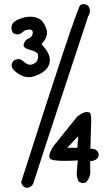

<svg xmlns="http://www.w3.org/2000/svg" viewBox="-20 -830 540 943"><path d="M113 93Q89 89 84 64Q350 -769 374 -805Q383 -810 391 -810Q403 -810 413 -801Q422 -789 422 -776Q422 -764 413 -750Q152 40 145.5 64.5Q139 89 113 93ZM121 -451Q87 -451 54 -480Q37 -494 37 -509Q37 -519 46 -530Q58 -540 70 -540Q83 -540 98 -526Q113 -512 129 -512Q137 -512 146 -517Q167 -528 167 -550Q167 -551 166.5 -562.5Q166 -574 125 -586Q96 -593 96 -609Q96 -621 112 -637Q141 -647 141 -670Q141 -685 125 -685Q106 -685 92 -673Q78 -661 65 -661Q54 -661 43 -669Q36 -683 36 -694Q36 -721 73 -736Q100 -747 128 -748Q156 -748 176 -735.5Q196 -723 208 -687Q211 -678 211 -669Q211 -642 184 -613Q225 -569 225 -536Q225 -482 150 -456Q136 -451 121 -451ZM388 69Q377 69 366 61Q357 43 357 23Q357 12 362 -42Q325 -40 298 -40Q252 -40 234 -46Q222 -50 222 -63Q222 -80 244 -114L359 -257Q388 -280 406 -280Q408 -280 418 -278Q428 -276 428 -238L424 -100Q462 -100 465 -69Q462 -42 423 -38V-2L424 11Q424 42 403 65Q395 69 388 69ZM360 -104 364 -161 310 -104Z"/></svg>

Font: Xiaolai SC
Style: Regular
Weight: 400
Designer: Nozomi Seto 瀬戸のぞみ
Version: Version 3.11;December 4, 2020;FontCreator 13.0.0.2613 64-bit